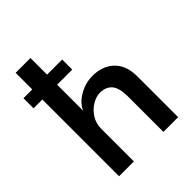

<svg xmlns="http://www.w3.org/2000/svg" viewBox="-197 -795 903 903"><g transform="rotate(-45 254.5 -344.0)"><path d="M457 0H359V-234.5Q359 -292.5 338.2 -317Q317.5 -341.5 277.5 -341.5Q253 -341.5 226.2 -325.8Q199.5 -310 181 -281.8Q162.5 -253.5 162.5 -216V0H64V-510.5H5.5V-577.5H64V-688H162.5V-577.5H263V-510.5H162.5V-336Q169 -356.5 190 -376.2Q211 -396 242.2 -409.2Q273.5 -422.5 309 -422.5Q369.5 -422.5 409.5 -389.5Q457 -350.5 457 -270.5Z"/></g></svg>

Font: Lucymar Sans Medium
Style: Regular
Weight: 500
Foundry: The League of Moveable Type (original font) / Main changes by Cristiano Sobral with portions from Mirco Monsees
Version: Version 2.001;August 30, 2020;FontCreator 13.0.0.2681 64-bit